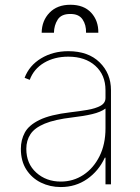

<svg xmlns="http://www.w3.org/2000/svg" viewBox="-20 -767 581 799"><path d="M233 11.4Q188.2 11.4 150.4 -7.1Q112.6 -25.6 89.7 -61.1Q66.8 -96.6 66.8 -147.7Q66.8 -184.7 83.3 -215.4Q99.8 -246.1 144.4 -267.9Q188.9 -289.8 272.7 -299.7Q310.4 -304 343.8 -309.7Q377.1 -315.3 398.1 -326.7Q419 -338.1 419 -359.4V-392Q419 -454.9 376.8 -493.1Q334.5 -531.2 264.2 -531.2Q206.7 -531.2 163.7 -505.9Q120.7 -480.5 103.7 -434.7L82.4 -443.2Q101.6 -494.3 150.9 -524.1Q200.3 -554 264.2 -554Q347.3 -554 394.5 -507.6Q441.8 -461.3 441.8 -392V0H419V-110.8H416.2Q390.6 -55.4 342.7 -22Q294.7 11.4 233 11.4ZM233 -11.4Q284.8 -11.4 327.1 -39.2Q369.3 -67.1 394.2 -117Q419 -166.9 419 -233V-315.3Q398.8 -300.4 363.5 -292.1Q328.1 -283.7 281.2 -278.4Q208.1 -269.9 166.2 -252.5Q124.3 -235.1 106.9 -208.8Q89.5 -182.5 89.5 -147.7Q89.5 -85.9 130.9 -48.7Q172.2 -11.4 233 -11.4ZM153.4 -630.7Q154.1 -681.1 186.1 -714.1Q218 -747.2 272.7 -747.2Q328.8 -747.2 359.4 -714.1Q389.9 -681.1 389.2 -630.7H338.1Q339.1 -663.4 323.5 -686.3Q307.9 -709.2 272.7 -708.8Q235.1 -709.2 220 -685.2Q204.9 -661.2 204.5 -630.7Z"/></svg>

Font: Inter UI Thin
Style: Regular
Weight: 100
Designer: Rasmus Andersson
Foundry: rsms
Version: 3.2;8d6f07862